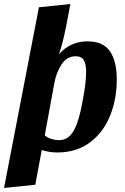

<svg xmlns="http://www.w3.org/2000/svg" viewBox="-43 -736 618 952"><path d="M249 -467Q306 -531 391 -531Q468 -531 502 -482Q536 -433 536 -341Q536 -244 502.5 -161.5Q469 -79 402.5 -29.5Q336 20 241 20Q202 20 164 8L132 180L-23 196L150 -700L306 -716L284 -601Q267 -515 249 -467ZM249 -41Q296 -41 322.5 -88Q349 -135 366 -232Q384 -322 384 -380Q384 -418 372.5 -437.5Q361 -457 332 -457Q289 -457 262.5 -417Q236 -377 226 -322L179 -65Q193 -53 212 -47Q231 -41 249 -41Z"/></svg>

Font: Sansita
Style: Bold Italic
Weight: 700
Italic angle: -11°
Designer: Pablo Cosgaya
Foundry: Omnibus-Type
Version: Version 1.006